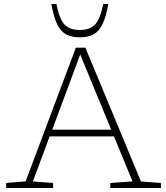

<svg xmlns="http://www.w3.org/2000/svg" viewBox="-20 -947 834 967"><path d="M690 -33 790.5 -25.5V0H535.5V-25.5L647.5 -33.5L554 -260H230L145.5 -33L247.5 -25.5V0H11V-25.5L109 -33.5L362 -707H410ZM243 -294H540L384 -672.5ZM382 -796Q432.5 -796 458.5 -823Q484.5 -850 500 -927H525.5Q514 -861.5 496.2 -825Q478.5 -788.5 451 -773.8Q423.5 -759 382 -759Q340.5 -759 313 -773.8Q285.5 -788.5 268 -825Q250.5 -861.5 238.5 -927H264Q279.5 -850 305.5 -823Q331.5 -796 382 -796Z"/></svg>

Font: Newsreader Caption ExtraLight
Style: Regular
Weight: 275
Designer: Hugues Gentile
Foundry: Production Type
Version: Version 1.001